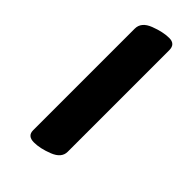

<svg xmlns="http://www.w3.org/2000/svg" viewBox="-5 -201 334 334"><g transform="rotate(-45 161.5 -34.5)"><path d="M323 -15Q323 0 308 0H58Q43 0 35.5 -19Q28 -38 28 -53Q28 -69 42 -69H292Q308 -69 315.5 -49.5Q323 -30 323 -15Z"/></g></svg>

Font: Cairo
Style: Italic
Weight: 400
Italic angle: -13°
Designer: Mohamed Gaber, Accademia di Belle Arti di Urbino and others
Foundry: Kief Type Foundry, Accademia di Belle Arti di Urbino and others
Version: Version 3.011